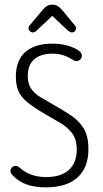

<svg xmlns="http://www.w3.org/2000/svg" viewBox="-20 -793 440 823"><path d="M175 -303Q208 -284 238.5 -266Q269 -248 289 -222Q309 -196 309 -152Q309 -95 275 -64.5Q241 -34 178 -34Q110 -34 67 -72Q60 -78 56.5 -80Q53 -82 47 -82Q39 -82 32.5 -76.5Q26 -71 25 -63Q24 -53 31 -45Q56 -17 91 -3.5Q126 10 177 10Q266 10 312.5 -32.5Q359 -75 359 -154Q359 -208 339.5 -241Q320 -274 286 -297Q252 -320 211 -343Q181 -360 155 -375.5Q129 -391 114 -412Q99 -433 99 -468Q99 -514 126.5 -538.5Q154 -563 206 -563Q250 -563 286 -540Q293 -537 296.5 -534.5Q300 -532 302.5 -531.5Q305 -531 307 -531Q317 -531 324 -538Q331 -545 331 -555Q331 -568 312.5 -579.5Q294 -591 265.5 -598.5Q237 -606 206 -606Q129 -606 88.5 -570Q48 -534 48 -465Q48 -429 58.5 -403.5Q69 -378 97 -355Q125 -332 175 -303ZM204 -725 271 -662Q281 -654 288 -654Q296 -654 301 -659.5Q306 -665 306 -672Q306 -675 304.5 -678.5Q303 -682 300 -685L250 -746Q237 -761 227.5 -767Q218 -773 204 -773Q191 -773 181 -767Q171 -761 159 -746L108 -685Q102 -678 102 -672Q102 -665 108 -659.5Q114 -654 121 -654Q129 -654 137 -662Z"/></svg>

Font: Beiruti Light
Style: Regular
Weight: 300
Designer: Arlette Boutros
Foundry: Boutros
Version: Version 1.41